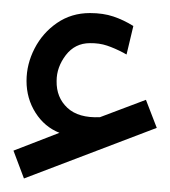

<svg xmlns="http://www.w3.org/2000/svg" viewBox="-129 -1063 257 291"><path d="M-92.7 -792.5 108.6 -869.2 92.2 -911.7 22.5 -885.4Q-10.1 -883.9 -26.9 -899.6Q-43.7 -915.3 -43.2 -940.3Q-43.2 -961.1 -29.3 -979.4Q-15.3 -997.6 7.3 -997.6Q21.5 -997.8 33.1 -993.9Q44.8 -990 58.3 -982.9Q59.4 -982.3 60.5 -981.6Q61.9 -980.9 62.8 -980.4L73.1 -1023.6Q58.3 -1032.8 42.8 -1038Q27.4 -1043.2 7.3 -1043.2Q-20.8 -1043.2 -42.6 -1028.2Q-64.4 -1013.2 -76.6 -989.5Q-88.8 -965.8 -88.8 -940.3Q-88.8 -913.7 -75.2 -892.2Q-61.5 -870.6 -38.9 -861.7L-108.6 -834.7Z"/></svg>

Font: Arad-VF Thin Dots1
Style: Regular
Weight: 100
Designer: Mohammad Darvishi
Version: Version 1.000;August 30, 2024;FontCreator 15.0.0.2992 64-bit